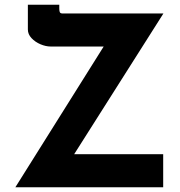

<svg xmlns="http://www.w3.org/2000/svg" viewBox="-20 -793 762 813"><path d="M45 0 419 -596H195Q174 -596 151.5 -605.5Q129 -615 113.5 -631.5Q98 -648 98 -668V-773H231V-759Q231 -741 236 -738Q241 -735 253 -736Q259 -736 263 -736H672L294 -140H671V0Z"/></svg>

Font: Reem Kufi Ink
Style: Bold
Weight: 700
Designer: Khaled Hosny
Version: Version 1.002